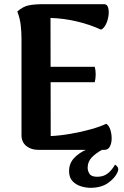

<svg xmlns="http://www.w3.org/2000/svg" viewBox="-20 -718 594 920"><path d="M163 0Q129 0 106 -18.5Q83 -37 83 -71V-533Q83 -562 79.5 -595.5Q76 -629 63 -663Q89 -686 116 -692Q143 -698 190 -698H479Q493 -698 498 -682Q503 -666 500 -643.5Q497 -621 487.5 -601.5Q478 -582 464 -576Q412 -600 349.5 -615Q287 -630 222 -632L223 -66Q267 -68 319 -77Q371 -86 417 -99Q463 -112 489 -125Q502 -117 508.5 -97Q515 -77 515 -54.5Q515 -32 506.5 -16Q498 0 481 0ZM197 -324V-398H434Q439 -379 438.5 -359.5Q438 -340 434 -324ZM413 182Q393 182 369 175Q345 168 328 150.5Q311 133 311 102Q311 66 333.5 41Q356 16 392 -0.5Q428 -17 467 -26L474 -3Q440 15 420 36Q400 57 400 86Q400 101 409 115Q418 129 446 129Q477 129 497.5 112Q518 95 531 71Q540 76 544.5 84Q549 92 544 105Q533 133 499.5 157.5Q466 182 413 182Z"/></svg>

Font: Arima Thin
Style: Regular
Weight: 100
Designer: Joana Correia and Natanael Gama
Foundry: NDISCOVER
Version: Version 1.101;gftools[0.9.23]